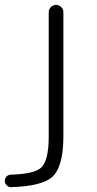

<svg xmlns="http://www.w3.org/2000/svg" viewBox="-42 -565 393 781"><path d="M215.8 -515.6V-9.8Q215.8 114.3 169.9 155.3Q127.9 192.4 2.9 196.3Q2.9 196.3 2 196.3Q-7.8 196.3 -14.6 188.5Q-22.5 181.6 -22.5 170.9Q-22.5 160.2 -15.1 152.8Q-7.8 145.5 2.9 145.5Q97.7 142.6 125 117.2Q156.2 88.9 156.2 -9.8V-515.6Q156.2 -527.3 165 -536.1Q173.8 -544.9 186 -544.9Q198.2 -544.9 207 -536.1Q215.8 -527.3 215.8 -515.6Z"/></svg>

Font: irohamaru Light
Style: Regular
Weight: 200
Designer: [Source Han Sans]
Ryoko NISHIZUKA  (kana & ideographs); Paul D. Hunt (Latin, Greek & Cyrillic); Wenlong ZHANG  (bopomofo
Version: Version 1.01